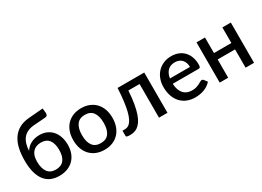

<svg xmlns="http://www.w3.org/2000/svg" viewBox="-21 -1413 2876 2107"><g transform="rotate(-30 1417.0 -359.0)"><path d="M300.5 -72Q370 -72 404.5 -115.8Q439 -159.5 439 -242Q439 -323.5 405.5 -367.8Q372 -412 304 -412Q237 -412 200.2 -371Q163.5 -330 163.5 -251Q163.5 -165 197.8 -118.5Q232 -72 300.5 -72ZM336 -614.5Q287.5 -611 252.8 -594.5Q218 -578 195.2 -550Q172.5 -522 160.8 -483Q149 -444 147 -396Q172 -439.5 219.5 -465.5Q267 -491.5 330.5 -491.5Q381.5 -491.5 422 -473.5Q462.5 -455.5 490.8 -423Q519 -390.5 534.2 -344.5Q549.5 -298.5 549.5 -242.5Q549.5 -185.5 531.8 -139.2Q514 -93 481.5 -60.2Q449 -27.5 403 -10Q357 7.5 300.5 7.5Q247 7.5 201.5 -10.2Q156 -28 122.5 -67.8Q89 -107.5 70.2 -172Q51.5 -236.5 51.5 -330Q51.5 -409 66 -476Q80.5 -543 113 -593.2Q145.5 -643.5 198.2 -674.2Q251 -705 327 -711L508.5 -726L514.5 -670Q516.5 -651.5 509.2 -639Q502 -626.5 484 -625.5Z M874 -518Q930.5 -518 976.2 -499.5Q1022 -481 1054.2 -447Q1086.5 -413 1104 -364.5Q1121.5 -316 1121.5 -255.5Q1121.5 -195 1104 -146.5Q1086.5 -98 1054.2 -63.8Q1022 -29.5 976.2 -11Q930.5 7.5 874 7.5Q817 7.5 771.2 -11Q725.5 -29.5 693 -63.8Q660.5 -98 643 -146.5Q625.5 -195 625.5 -255.5Q625.5 -316 643 -364.5Q660.5 -413 693 -447Q725.5 -481 771.2 -499.5Q817 -518 874 -518ZM874 -76.5Q943 -76.5 976.8 -122.8Q1010.5 -169 1010.5 -255Q1010.5 -341 976.8 -387.8Q943 -434.5 874 -434.5Q804 -434.5 770 -387.8Q736 -341 736 -255Q736 -169 770 -122.8Q804 -76.5 874 -76.5Z M1671.5 0H1564V-426.5H1422Q1416 -331 1403.8 -261.8Q1391.5 -192.5 1374.5 -144.5Q1357.5 -96.5 1336.5 -66.8Q1315.5 -37 1292 -20.5Q1268.5 -4 1243.8 1.5Q1219 7 1194 7Q1145.5 7 1145.5 -9V-76.5H1173.5Q1190 -76.5 1207.2 -82Q1224.5 -87.5 1240.5 -103.8Q1256.5 -120 1271.2 -149.5Q1286 -179 1298.2 -227.2Q1310.5 -275.5 1319.5 -344.8Q1328.5 -414 1333.5 -510H1671.5Z M2137 -312.5Q2137 -339.5 2129.2 -362.8Q2121.5 -386 2106.5 -403.2Q2091.5 -420.5 2069.2 -430.2Q2047 -440 2018 -440Q1959.5 -440 1926 -406.5Q1892.5 -373 1883.5 -312.5ZM1880.5 -246.5Q1882.5 -203 1894 -171.2Q1905.5 -139.5 1924.8 -118.5Q1944 -97.5 1970.8 -87.2Q1997.5 -77 2030.5 -77Q2062 -77 2085 -84.2Q2108 -91.5 2125 -100.2Q2142 -109 2154 -116.2Q2166 -123.5 2176 -123.5Q2189 -123.5 2196 -113.5L2226.5 -74Q2207.5 -51.5 2183.5 -36Q2159.5 -20.5 2132.5 -10.8Q2105.5 -1 2077 3.2Q2048.5 7.5 2021.5 7.5Q1968.5 7.5 1923.2 -10.2Q1878 -28 1844.8 -62.5Q1811.5 -97 1792.8 -148Q1774 -199 1774 -265.5Q1774 -318.5 1790.8 -364.5Q1807.5 -410.5 1838.8 -444.5Q1870 -478.5 1914.8 -498.2Q1959.5 -518 2016 -518Q2063 -518 2103 -502.8Q2143 -487.5 2172 -458Q2201 -428.5 2217.2 -385.8Q2233.5 -343 2233.5 -288.5Q2233.5 -263.5 2228 -255Q2222.5 -246.5 2208 -246.5Z M2768.5 -510V0H2661.5V-231.5H2441V0H2333.5V-510H2441V-312.5H2661.5V-510Z"/></g></svg>

Font: Lato 2
Style: Regular
Weight: 600
Designer: Lukasz Dziedzic with Adam Twardoch and Botio Nikoltchev
Foundry: tyPoland Lukasz Dziedzic
Version: Version 2.015; 2015-08-06; http://www.latofonts.com/